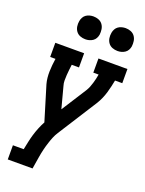

<svg xmlns="http://www.w3.org/2000/svg" viewBox="-174 -833 848 1121"><g transform="rotate(20 250.0 -273.0)"><path d="M21 205V117H88Q93 93 98 69Q103 45 110 21.5Q117 -2 126.5 -25.5Q136 -49 148 -71L83 -285Q78 -303 76 -322.5Q74 -342 74.5 -362Q75 -382 77 -402Q79 -422 82 -442H49V-530H228V-442H183Q181 -425 179 -408.5Q177 -392 176 -375Q175 -358 175 -341.5Q175 -325 180 -309L215 -177L314 -332Q322 -345 327.5 -358.5Q333 -372 337 -386Q341 -400 344.5 -414Q348 -428 350 -442H317V-530H497V-442H452Q448 -422 443.5 -402Q439 -382 433 -362Q427 -342 418.5 -322.5Q410 -303 399 -285L243 -40Q232 -23 224.5 -5Q217 13 211 32Q203 56 197 81Q191 106 187 131L175 205ZM406 -609Q389 -609 373.5 -615Q358 -621 348.5 -634Q339 -647 336.5 -663.5Q334 -680 337 -697Q339 -709 345 -720Q351 -731 361 -738Q371 -745 383 -748Q395 -751 406 -751Q423 -751 438.5 -745Q454 -739 463.5 -726Q473 -713 475.5 -696.5Q478 -680 476 -663Q474 -651 468 -640Q462 -629 451.5 -622Q441 -615 429.5 -612Q418 -609 406 -609ZM206 -609Q189 -609 173.5 -615Q158 -621 148.5 -634Q139 -647 136.5 -663.5Q134 -680 137 -697Q139 -709 145 -720Q151 -731 161 -738Q171 -745 183 -748Q195 -751 206 -751Q223 -751 238.5 -745Q254 -739 263.5 -726Q273 -713 275.5 -696.5Q278 -680 276 -663Q274 -651 268 -640Q262 -629 251.5 -622Q241 -615 229.5 -612Q218 -609 206 -609Z"/></g></svg>

Font: Iosevka Curly Slab SmBdObl
Style: Regular
Weight: 600
Italic angle: -9°
Monospace: yes
Designer: Belleve Invis
Foundry: Belleve Invis
Version: Version 11.0.0; ttfautohint (v1.8.3)